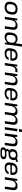

<svg xmlns="http://www.w3.org/2000/svg" viewBox="3634 -4414 967 8276"><g transform="rotate(90 4118.0 -276.5)"><path d="M292 8Q208 8 152 -20Q96 -48 71 -100.5Q46 -153 55 -226L68 -314Q79 -387 118.5 -439.5Q158 -492 223 -520Q288 -548 371 -548Q455 -548 511.5 -520Q568 -492 593 -439.5Q618 -387 608 -314L595 -226Q585 -153 545 -100.5Q505 -48 440.5 -20Q376 8 292 8ZM304 -75Q381 -75 431 -116Q481 -157 490 -227L503 -313Q513 -384 474 -424.5Q435 -465 359 -465Q308 -465 268.5 -446.5Q229 -428 204 -394Q179 -360 173 -313L160 -227Q151 -157 190 -116Q229 -75 304 -75Z M1154 -312Q1165 -393 1138.5 -430Q1112 -467 1042 -467Q963 -467 912 -412Q864 -360 848 -263L811 0H706L782 -540H858L861 -420Q878 -448 900 -471Q974 -548 1093 -548Q1195 -548 1236 -493Q1277 -438 1261 -323L1215 0H1110Z M1573 8Q1465 8 1414.5 -53Q1364 -114 1380 -226L1393 -314Q1409 -426 1477 -487Q1545 -548 1653 -548Q1730 -548 1783 -518Q1823 -494 1846 -456L1886 -740H1991L1887 0H1822L1811 -108Q1772 -54 1712 -24Q1650 8 1573 8ZM1606 -69Q1664 -69 1708.5 -92Q1753 -115 1782 -157Q1807 -193 1816 -241L1824 -299Q1831 -375 1792 -420Q1749 -469 1662 -469Q1594 -469 1551 -426.5Q1508 -384 1496 -306L1486 -232Q1475 -156 1507 -112.5Q1539 -69 1606 -69Z M2282 8Q2202 8 2149 -19Q2096 -46 2073.5 -98.5Q2051 -151 2061 -225L2074 -315Q2085 -388 2123.5 -440Q2162 -492 2225 -520Q2288 -548 2370 -548Q2495 -548 2553 -483Q2611 -418 2593 -297L2586 -240H2168L2164 -214Q2155 -143 2190.5 -105Q2226 -67 2300 -67Q2365 -67 2408.5 -93Q2452 -119 2469 -167L2568 -161Q2536 -80 2462 -36Q2388 8 2282 8ZM2177 -302H2495L2497 -321Q2507 -390 2470.5 -429.5Q2434 -469 2360 -469Q2284 -469 2236.5 -429Q2189 -389 2179 -317Z M2770 -540H2846L2847 -423Q2863 -458 2886 -483Q2943 -548 3035 -548Q3051 -548 3067.5 -546Q3084 -544 3100 -540L3081 -450Q3052 -458 3016 -458Q2940 -458 2895 -409Q2852 -362 2837 -271L2799 0H2694Z M3549 -312Q3560 -393 3533.5 -430Q3507 -467 3437 -467Q3358 -467 3307 -412Q3259 -360 3243 -263L3206 0H3101L3177 -540H3253L3256 -420Q3273 -448 3295 -471Q3369 -548 3488 -548Q3590 -548 3631 -493Q3672 -438 3656 -323L3610 0H3505Z M3996 8Q3916 8 3863 -19Q3810 -46 3787.5 -98.5Q3765 -151 3775 -225L3788 -315Q3799 -388 3837.5 -440Q3876 -492 3939 -520Q4002 -548 4084 -548Q4209 -548 4267 -483Q4325 -418 4307 -297L4300 -240H3882L3878 -214Q3869 -143 3904.5 -105Q3940 -67 4014 -67Q4079 -67 4122.5 -93Q4166 -119 4183 -167L4282 -161Q4250 -80 4176 -36Q4102 8 3996 8ZM3891 -302H4209L4211 -321Q4221 -390 4184.5 -429.5Q4148 -469 4074 -469Q3998 -469 3950.5 -429Q3903 -389 3893 -317Z M5247 -314Q5258 -392 5231.5 -429.5Q5205 -467 5138 -467Q5060 -467 5010.5 -412Q4961 -357 4946 -253L4910 0H4805L4850 -314Q4861 -392 4834.5 -429.5Q4808 -467 4741 -467Q4663 -467 4614 -412Q4570 -364 4553 -278L4513 0H4408L4484 -540H4560L4563 -421Q4580 -449 4601 -471Q4675 -548 4792 -548Q4891 -548 4932 -494Q4952 -466 4958 -422Q4975 -449 4996 -471Q5070 -548 5190 -548Q5289 -548 5329 -493.5Q5369 -439 5353 -324L5307 0H5202Z M5642 -540 5566 0H5461L5537 -540ZM5675 -737 5657 -610H5542L5560 -737Z M6176 -312Q6187 -393 6160.5 -430Q6134 -467 6064 -467Q5985 -467 5934 -412Q5886 -360 5870 -263L5833 0H5728L5804 -540H5880L5883 -420Q5900 -448 5922 -471Q5996 -548 6115 -548Q6217 -548 6258 -493Q6299 -438 6283 -323L6237 0H6132Z M6618 -160H6555Q6528 -160 6511 -148Q6494 -136 6492 -114Q6489 -91 6500.5 -79.5Q6512 -68 6540 -68H6692Q6773 -68 6812 -35.5Q6851 -3 6842 59Q6834 122 6786 154.5Q6738 187 6656 187H6481Q6399 187 6361 154.5Q6323 122 6332 59Q6340 -3 6387 -36Q6404 -48 6426 -55Q6421 -58 6418 -62Q6396 -81 6400 -114Q6405 -148 6432 -167Q6453 -183 6487 -185Q6468 -195 6454 -207Q6398 -254 6410 -338L6415 -370Q6426 -456 6494.5 -502Q6563 -548 6672 -548Q6755 -548 6806 -522L6934 -563H6960L6947 -479L6862 -473Q6888 -432 6880 -370L6875 -338Q6863 -254 6795.5 -207Q6728 -160 6618 -160ZM6628 -232Q6690 -232 6727.5 -260.5Q6765 -289 6772 -341L6776 -368Q6783 -420 6754 -448.5Q6725 -477 6663 -477Q6601 -477 6562.5 -448.5Q6524 -420 6517 -368L6513 -341Q6506 -290 6536.5 -261Q6567 -232 6628 -232ZM6648 123Q6731 123 6740 59Q6744 28 6725.5 12Q6707 -4 6666 -4H6526Q6442 -4 6432 59Q6429 84 6439 99Q6456 124 6509 123Z M7205 8Q7125 8 7072 -19Q7019 -46 6996.5 -98.5Q6974 -151 6984 -225L6997 -315Q7008 -388 7046.5 -440Q7085 -492 7148 -520Q7211 -548 7293 -548Q7418 -548 7476 -483Q7534 -418 7516 -297L7509 -240H7091L7087 -214Q7078 -143 7113.5 -105Q7149 -67 7223 -67Q7288 -67 7331.5 -93Q7375 -119 7392 -167L7491 -161Q7459 -80 7385 -36Q7311 8 7205 8ZM7100 -302H7418L7420 -321Q7430 -390 7393.5 -429.5Q7357 -469 7283 -469Q7207 -469 7159.5 -429Q7112 -389 7102 -317Z M8065 -312Q8076 -393 8049.5 -430Q8023 -467 7953 -467Q7874 -467 7823 -412Q7775 -360 7759 -263L7722 0H7617L7693 -540H7769L7772 -420Q7789 -448 7811 -471Q7885 -548 8004 -548Q8106 -548 8147 -493Q8188 -438 8172 -323L8126 0H8021Z"/></g></svg>

Font: Pathway Extreme 8pt Thin 12pt Medium
Style: Italic
Weight: 500
Italic angle: -8°
Version: Version 1.001;gftools[0.9.26]